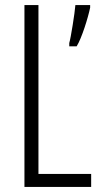

<svg xmlns="http://www.w3.org/2000/svg" viewBox="-20 -734 396 754"><path d="M76 0H338V-51H131V-714H76ZM334 -704V-714H276C274 -685 258 -584 252 -565V-552H281C301 -584 326 -665 334 -704Z"/></svg>

Font: Noto Sans Devanagari UI ExtraCondensed Light
Style: Regular
Weight: 300
Width: 2
Designer: Jelle Bosma - Monotype Design Team
Foundry: Monotype Imaging Inc.
Version: Version 2.004